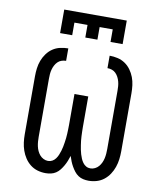

<svg xmlns="http://www.w3.org/2000/svg" viewBox="-101 -1036 952 1125"><g transform="rotate(10 375.0 -473.5)"><path d="M247 8Q222 8 198.5 1Q175 -6 156 -21Q137 -36 123.5 -56.5Q110 -77 102 -100Q94 -123 91 -147Q88 -171 88 -195V-540Q88 -564 91 -588Q94 -612 102.5 -634.5Q111 -657 125.5 -677Q140 -697 160 -710.5Q180 -724 204 -729.5Q228 -735 252 -735V-661Q238 -661 225 -656.5Q212 -652 202.5 -642.5Q193 -633 186.5 -620.5Q180 -608 176.5 -594.5Q173 -581 172 -567.5Q171 -554 171 -540V-195Q171 -181 172 -167Q173 -153 176 -139Q179 -125 185 -112Q191 -99 200 -88.5Q209 -78 222 -71.5Q235 -65 249 -65Q263 -65 274.5 -71.5Q286 -78 294 -89Q302 -100 307 -112Q312 -124 316 -137Q320 -150 322.5 -163Q325 -176 327 -189Q329 -202 330.5 -215Q332 -228 332.5 -241Q333 -254 333.5 -267.5Q334 -281 334 -294V-478H416V-294Q416 -281 416.5 -267.5Q417 -254 417.5 -241Q418 -228 419.5 -215Q421 -202 423 -189Q425 -176 427.5 -163Q430 -150 434 -137Q438 -124 443 -112Q448 -100 456 -89Q464 -78 475.5 -71.5Q487 -65 501 -65Q515 -65 528 -71.5Q541 -78 550 -88.5Q559 -99 565 -112Q571 -125 574 -139Q577 -153 578 -167Q579 -181 579 -195V-540Q579 -554 578 -567.5Q577 -581 573.5 -594.5Q570 -608 563.5 -620.5Q557 -633 547.5 -642.5Q538 -652 525 -656.5Q512 -661 498 -661V-735Q522 -735 546 -729.5Q570 -724 590 -710.5Q610 -697 624.5 -677Q639 -657 647.5 -634.5Q656 -612 659 -588Q662 -564 662 -540V-195Q662 -171 659 -147Q656 -123 648 -100Q640 -77 626.5 -56.5Q613 -36 594 -21Q575 -6 551.5 1Q528 8 503 8Q487 8 471 4.5Q455 1 441.5 -8Q428 -17 418 -30Q408 -43 400 -57Q392 -71 386 -86Q380 -101 375 -117Q370 -101 364 -86Q358 -71 350 -57Q342 -43 332 -30Q322 -17 308.5 -8Q295 1 279 4.5Q263 8 247 8ZM189 -815V-955H561V-815H489V-890H411V-815H339V-890H261V-815Z"/></g></svg>

Font: Zed Sans Extended
Style: Regular
Weight: 400
Width: 7
Designer: Belleve Invis
Foundry: Belleve Invis
Version: Version 1.0.0; ttfautohint (v1.8.4)